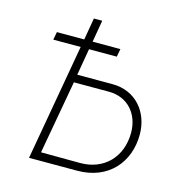

<svg xmlns="http://www.w3.org/2000/svg" viewBox="-104 -794 840 888"><g transform="rotate(15 315.5 -350.0)"><path d="M114 0H342C496 1 581 -106 581 -236C581 -344 510 -429 399 -429H230L252 -557H385L392 -595H259L277 -700H237L219 -595H88L81 -557H212ZM161 -39 224 -391H392C481 -391 540 -325 540 -234C540 -117 462 -37 347 -38Z"/></g></svg>

Font: Fixel Text 20240404 ExtraLight
Style: Italic
Weight: 200
Width: 4
Italic angle: -10°
Designer: AlfaBravo + MacPaw
Foundry: Kyrylo Tkachov, Marchela Mozhyna, Serhii Makarenko, Maria Weinstein, Zakhar Kryvoshyya
Version: Version 1.211;Glyphs 3.2 (3225)